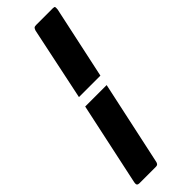

<svg xmlns="http://www.w3.org/2000/svg" viewBox="-273 -721 848 848"><g transform="rotate(-45 151.0 -297.5)"><path d="M218 -298 133 97Q132 102 128.5 106.5Q125 111 116 111H13Q5 111 1.5 106.5Q-2 102 2 85L84 -298ZM94 -347 166 -690Q169 -699 172.5 -702.5Q176 -706 186 -706H290Q300 -706 301 -702Q302 -698 301 -687L228 -347Z"/></g></svg>

Font: Glory
Style: Bold Italic
Weight: 700
Italic angle: -12°
Version: Version 1.011